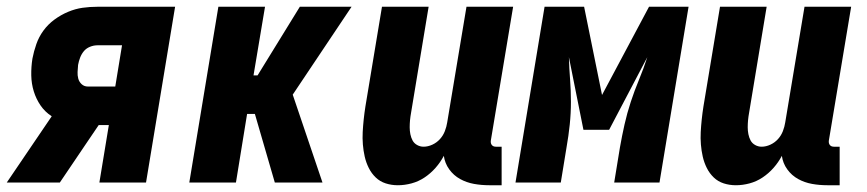

<svg xmlns="http://www.w3.org/2000/svg" viewBox="-44 -540 2564 568"><path d="M-24 0 109 -196Q89 -209 76 -228Q63 -247 56 -269.5Q49 -292 48.5 -317Q48 -342 52 -367Q56 -388 63.5 -409.5Q71 -431 84.5 -449.5Q98 -468 117 -482Q136 -496 157.5 -505Q179 -514 200.5 -517Q222 -520 244 -520H474L388 0H250L278 -170H248L208 -111L133 0ZM216 -284H297L317 -406H244Q233 -406 222 -401.5Q211 -397 204 -388.5Q197 -380 193 -369.5Q189 -359 187 -348Q186 -337 185.5 -327Q185 -317 187.5 -307.5Q190 -298 197.5 -291Q205 -284 216 -284Z M516 0 602 -520H740L706 -317H718L843 -520H996L822 -260L910 0H769L710 -203H687L654 0Z M1133 8Q1114 8 1097 2.5Q1080 -3 1067.5 -15Q1055 -27 1047 -43Q1039 -59 1035 -76.5Q1031 -94 1029.5 -112.5Q1028 -131 1029 -149.5Q1030 -168 1032 -187Q1034 -206 1037 -225L1086 -520H1224L1172 -206Q1170 -195 1169 -184.5Q1168 -174 1168 -163.5Q1168 -153 1170 -143Q1172 -133 1176.5 -124.5Q1181 -116 1190 -111Q1199 -106 1209 -106Q1222 -106 1235 -112Q1248 -118 1257.5 -128.5Q1267 -139 1272 -152Q1277 -165 1279 -178L1336 -520H1474L1408 -124Q1407 -116 1411 -111Q1415 -106 1423 -106H1440V8H1404Q1380 8 1358 4Q1336 0 1317 -10.5Q1298 -21 1285 -39Q1272 -57 1269 -79Q1259 -60 1244.5 -43.5Q1230 -27 1212 -15Q1194 -3 1173.5 2.5Q1153 8 1133 8Z M1481 0 1567 -520H1684L1737 -259L1876 -520H1993L1907 0H1773L1790 -104Q1796 -138 1803.5 -171.5Q1811 -205 1822 -238.5Q1833 -272 1846.5 -304.5Q1860 -337 1871 -371L1758 -156H1682L1639 -371Q1640 -337 1642.5 -304.5Q1645 -272 1645 -238.5Q1645 -205 1641.5 -171.5Q1638 -138 1632 -104L1615 0Z M2133 8Q2114 8 2097 2.5Q2080 -3 2067.5 -15Q2055 -27 2047 -43Q2039 -59 2035 -76.5Q2031 -94 2029.5 -112.5Q2028 -131 2029 -149.5Q2030 -168 2032 -187Q2034 -206 2037 -225L2086 -520H2224L2172 -206Q2170 -195 2169 -184.5Q2168 -174 2168 -163.5Q2168 -153 2170 -143Q2172 -133 2176.5 -124.5Q2181 -116 2190 -111Q2199 -106 2209 -106Q2222 -106 2235 -112Q2248 -118 2257.5 -128.5Q2267 -139 2272 -152Q2277 -165 2279 -178L2336 -520H2474L2408 -124Q2407 -116 2411 -111Q2415 -106 2423 -106H2440V8H2404Q2380 8 2358 4Q2336 0 2317 -10.5Q2298 -21 2285 -39Q2272 -57 2269 -79Q2259 -60 2244.5 -43.5Q2230 -27 2212 -15Q2194 -3 2173.5 2.5Q2153 8 2133 8Z"/></svg>

Font: Iosevka Curly Heavy
Style: Italic
Weight: 900
Italic angle: -9°
Monospace: yes
Designer: Belleve Invis
Foundry: Belleve Invis
Version: Version 22.1.2; ttfautohint (v1.8.4)